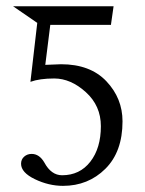

<svg xmlns="http://www.w3.org/2000/svg" viewBox="-20 -587 469 619"><path d="M305.2 -180.2Q305.2 -246.1 256.6 -290Q208 -334 154.8 -334Q107.9 -334 78.1 -323.2L100.1 -513.2L22 -566.9H346.2L337.9 -508.8V-506.8H142.1L126 -377.9L176.8 -379.9Q271 -379.9 323 -325Q375 -270 375 -195.8Q375 -97.7 319.6 -42.7Q264.2 12.2 183.1 12.2Q137.2 12.2 92.5 -9.3Q47.9 -30.8 47.9 -59.1Q47.9 -73.2 57.9 -82Q67.9 -90.8 82 -90.8Q106.9 -90.8 123 -63Q145 -22 180.2 -22Q237.3 -22 271.2 -65.7Q305.2 -109.4 305.2 -180.2Z"/></svg>

Font: Biolilbert
Style: Regular
Weight: 400
Designer: Philipp H. Poll
Foundry: Philipp H. Poll
Version: Version 1.1.0